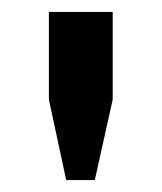

<svg xmlns="http://www.w3.org/2000/svg" viewBox="-20 -706 271 322"><path d="M91 -404 62 -539V-686H169V-539L139 -404Z"/></svg>

Font: Chivo Medium SemiBold
Style: Regular
Weight: 600
Version: Version 2.002